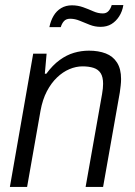

<svg xmlns="http://www.w3.org/2000/svg" viewBox="-20 -738 533 758"><path d="M19 0 111 -526H164L157 -447H163Q188 -481 215.5 -501Q243 -521 272 -529.5Q301 -538 331 -538Q369 -538 397.5 -527Q426 -516 442 -491Q458 -466 458 -426Q458 -414 456.5 -400.5Q455 -387 453 -373L387 0H318L383 -367Q385 -378 386 -388.5Q387 -399 387 -407Q387 -434 377.5 -449Q368 -464 349.5 -470Q331 -476 306 -476Q280 -476 254 -465Q228 -454 205 -432Q182 -410 165 -377.5Q148 -345 140 -301L87 0ZM175 -631Q180 -656 191.5 -675.5Q203 -695 221.5 -706Q240 -717 264 -717Q287 -717 308 -709.5Q329 -702 348 -693.5Q367 -685 386 -685Q400 -685 408.5 -694.5Q417 -704 421 -718H467Q463 -693 450.5 -673.5Q438 -654 420 -643Q402 -632 377 -632Q355 -632 334.5 -640Q314 -648 295 -656Q276 -664 257 -664Q241 -664 232.5 -654.5Q224 -645 220 -631Z"/></svg>

Font: Archivo SemiCondensed Light
Style: Italic
Weight: 300
Width: 4
Italic angle: -10°
Designer: Hector Gatti
Foundry: Omnibus-Type
Version: Version 2.001